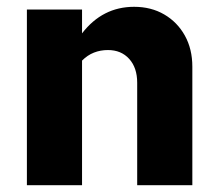

<svg xmlns="http://www.w3.org/2000/svg" viewBox="-20 -544 640 564"><path d="M59 0V-516H221V-446Q281 -524 374 -524Q424 -524 462.5 -501.5Q501 -479 523 -439.5Q545 -400 545 -348V0H383V-301Q383 -345 359.5 -371Q336 -397 297 -397Q275 -397 256 -389.5Q237 -382 221 -366V0Z"/></svg>

Font: Red Hat Mono VF Light
Style: Regular
Weight: 300
Monospace: yes
Designer: Pentagram, MCKL
Foundry: Pentagram, MCKL
Version: Version 1.023